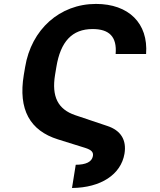

<svg xmlns="http://www.w3.org/2000/svg" viewBox="-20 -757 805 969"><path d="M362.2 74.6 343.4 191.8C489 190.3 590.6 123.9 608.3 18.5C619.7 -50.8 589.5 -99.1 521.3 -121.4L359.4 -175.8C272 -205.6 240.1 -269.5 257.8 -378.9L264.6 -419.7C285.5 -546.2 343 -610.4 447.4 -610.4C531.2 -610.4 571 -571.7 563.6 -484.4H717.3C729 -639.9 628.9 -737.2 464.5 -737.2C281.2 -737.2 138.1 -608.3 106.9 -419L100.1 -378.9C71 -203.8 131.4 -97.7 272.4 -53.6L409.8 -10.7C442.1 -0.4 452.1 11 448.9 30.5C443.5 60.4 413.7 74.2 362.2 74.6Z"/></svg>

Font: Magic Ui Pro
Style: Bold Italic
Weight: 700
Italic angle: -9.39999°
Designer: Stefan Endress, Andreas Faust
Version: Version 1.000;FEAKit 1.0